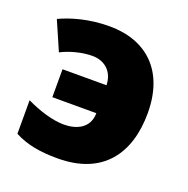

<svg xmlns="http://www.w3.org/2000/svg" viewBox="-107 -664 757 775"><g transform="rotate(20 271.0 -276.5)"><path d="M220 10C412 10 500 -110 500 -286C500 -467 395 -563 236 -563C147 -563 74 -541 25 -518L79 -394C115 -413 168 -427 211 -427C262 -427 303 -396 305 -335H116V-215H305C304 -148 248 -127 197 -127C148 -127 88 -146 34 -172V-28C87 0 145 10 220 10Z"/></g></svg>

Font: Noto Sans UI Black
Style: Regular
Weight: 900
Designer: Monotype Design Team
Foundry: Monotype Imaging Inc.
Version: Version 1.901